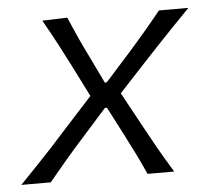

<svg xmlns="http://www.w3.org/2000/svg" viewBox="-66 -543 642 588"><g transform="rotate(-5 254.5 -249.0)"><path d="M-23.5 0Q8.5 -33 32 -57.8Q55.5 -82.5 76 -104.5Q96.5 -126.5 119 -152L211 -253L163.5 -347.5Q144 -386 127.2 -417.8Q110.5 -449.5 84.5 -495.5L161.5 -498Q176.5 -462.5 190 -432.8Q203.5 -403 218.5 -373L258.5 -290H264.5L338.5 -372.5Q367 -404.5 391 -432.8Q415 -461 443 -495.5H533.5Q502 -463.5 479.8 -440.2Q457.5 -417 438 -396.2Q418.5 -375.5 395.5 -351L304.5 -253L360 -151Q379.5 -115 398.5 -81.2Q417.5 -47.5 446.5 0H364.5Q350 -33 336.2 -60.8Q322.5 -88.5 305 -122.5L258.5 -212.5H252L174 -125Q143.5 -91 119.5 -62.8Q95.5 -34.5 67 0Z"/></g></svg>

Font: Commissioner Flair Light
Style: Italic
Weight: 300
Italic angle: -12°
Designer: Kostas Bartsokas
Foundry: Kostas Bartsokas
Version: Version 1.000; ttfautohint (v1.8.3)